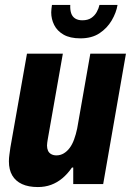

<svg xmlns="http://www.w3.org/2000/svg" viewBox="-20 -744 531 776"><path d="M133 12Q95 12 69 0Q43 -12 29.5 -35Q16 -58 16 -92Q16 -105 18 -119Q20 -133 22 -148L89 -527H234L173 -181Q172 -174 171 -168Q170 -162 170 -156Q170 -144 174 -135Q178 -126 187 -121Q196 -116 208 -116Q224 -116 237.5 -124Q251 -132 261.5 -146Q272 -160 279.5 -180.5Q287 -201 292 -225L345 -527H489L397 0H276V-67H271Q253 -41 232 -23.5Q211 -6 186.5 3Q162 12 133 12ZM305 -589Q263 -589 237 -604Q211 -619 199 -643Q187 -667 187 -694Q187 -701 188 -708.5Q189 -716 190 -724H264Q263 -705 267.5 -691Q272 -677 283.5 -669.5Q295 -662 313 -662Q335 -662 349 -671.5Q363 -681 371 -695.5Q379 -710 382 -724H455Q450 -693 431.5 -661.5Q413 -630 382 -609.5Q351 -589 305 -589Z"/></svg>

Font: Archivo Condensed ExtraBold
Style: Italic
Weight: 800
Width: 3
Italic angle: -10°
Designer: Hector Gatti
Foundry: Omnibus-Type
Version: Version 2.001